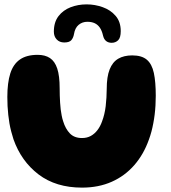

<svg xmlns="http://www.w3.org/2000/svg" viewBox="-20 -837 782 877"><path d="M354.5 20Q235.5 20 156.2 -40.2Q77 -100.5 41.5 -201Q36 -218.5 31.2 -236.5Q26.5 -254.5 23.2 -273.2Q20 -292 17.8 -312Q15.5 -332 14.5 -352.5Q13.5 -373 13.5 -394Q13.5 -459 27 -501.5Q40.5 -544 71 -565.2Q101.5 -586.5 152 -586.5Q186 -586.5 208.2 -571.8Q230.5 -557 241.5 -523.8Q252.5 -490.5 252.5 -434Q252.5 -417.5 253 -400.8Q253.5 -384 254.5 -368.2Q255.5 -352.5 257.2 -337.5Q259 -322.5 261.8 -308.8Q264.5 -295 268.5 -283Q279 -248.5 299.2 -227.5Q319.5 -206.5 354.5 -206.5Q377.5 -206.5 395 -216.2Q412.5 -226 425.2 -242.8Q438 -259.5 446 -282Q452 -297.5 456.2 -315.2Q460.5 -333 462.8 -352.2Q465 -371.5 466.2 -391.5Q467.5 -411.5 467.5 -431Q467.5 -486.5 480.8 -520Q494 -553.5 520 -568.8Q546 -584 584 -584Q627.5 -584 650.8 -564.2Q674 -544.5 682.8 -503.5Q691.5 -462.5 691.5 -399.5Q691.5 -377 690.2 -355.8Q689 -334.5 686.5 -314Q684 -293.5 680.2 -273.8Q676.5 -254 671.5 -235.2Q666.5 -216.5 660 -199Q636 -131.5 593.2 -82.5Q550.5 -33.5 490.5 -6.8Q430.5 20 354.5 20ZM273.5 -643Q252 -643 239 -656.8Q226 -670.5 226 -692.5Q226 -735.5 247 -763Q268 -790.5 302.2 -803.8Q336.5 -817 375.5 -817Q413.5 -817 449.2 -804.2Q485 -791.5 508.2 -764.5Q531.5 -737.5 531.5 -695Q531.5 -664.5 519.5 -653Q507.5 -641.5 490 -641.5Q475 -641.5 464.8 -649.5Q454.5 -657.5 450.5 -675Q445.5 -697 436 -710.8Q426.5 -724.5 412.5 -731Q398.5 -737.5 379 -737.5Q356 -737.5 339.2 -723.5Q322.5 -709.5 318 -681.5Q315 -664.5 306 -653.8Q297 -643 273.5 -643Z"/></svg>

Font: Gluten Thin
Style: Bold
Weight: 700
Version: Version 1.300